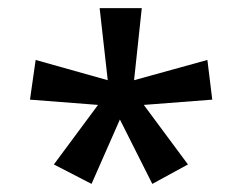

<svg xmlns="http://www.w3.org/2000/svg" viewBox="-20 -765 588 474"><path d="M113 -359 206 -311 276 -470 356 -311 444 -359 335 -506 504 -519 492 -617 311 -567 330 -745H226L246 -567L68 -617L54 -519L222 -506Z"/></svg>

Font: Noto Sans Devanagari UI ExtraCondensed Medium
Style: Regular
Weight: 500
Width: 2
Designer: Jelle Bosma - Monotype Design Team
Foundry: Monotype Imaging Inc.
Version: Version 2.003